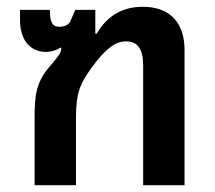

<svg xmlns="http://www.w3.org/2000/svg" viewBox="-20 -546 633 566"><path d="M82 0H204V-199C204 -272 216 -299 249 -345C290 -401 318 -424 352 -424C386 -424 402 -401 402 -353V0H524V-399C524 -476 484 -526 401 -526C343 -526 297 -501 265 -447H261V-517H202L186 -480C176 -469 165 -467 155 -467C135 -467 127 -480 127 -517H39V-487C39 -427 70 -393 115 -393C132 -393 146 -398 159 -406L161 -404C159 -388 155 -384 124 -347C87 -303 82 -265 82 -200Z"/></svg>

Font: Noto Sans Thai UI SemCond SemBd
Style: Regular
Weight: 600
Width: 4
Designer: Monotype Design Team
Foundry: Monotype Imaging Inc.
Version: Version 2.000